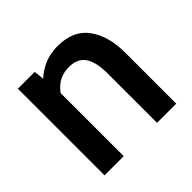

<svg xmlns="http://www.w3.org/2000/svg" viewBox="-131 -641 778 778"><g transform="rotate(-45 257.5 -252.5)"><path d="M54.5 0V-496.5H151L160 -413L132.5 -427.5Q162 -464.5 201.5 -484.8Q241 -505 291.5 -505Q380 -505 422.8 -446.2Q465.5 -387.5 465.5 -292.5V0H355.5V-282Q355.5 -348 333.8 -380.2Q312 -412.5 263 -412.5Q222 -412.5 193 -390.8Q164 -369 147 -330L164.5 -393.5V0Z"/></g></svg>

Font: Cabin SemiCondensed SemiBold
Style: Regular
Weight: 600
Width: 4
Designer: Pablo Impallari
Foundry: Pablo Impallari. http://www.impallari.com Igino Marini. http://www.ikern.com
Version: Version 3.001